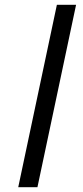

<svg xmlns="http://www.w3.org/2000/svg" viewBox="-20 -780 345 800"><path d="M56 0 217 -760H297L136 0Z"/></svg>

Font: Noto Serif Display ExtraCondensed Black
Style: Italic
Weight: 900
Width: 2
Italic angle: -12°
Designer: Monotype Design Team
Foundry: Monotype Imaging Inc.
Version: Version 2.009